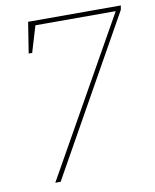

<svg xmlns="http://www.w3.org/2000/svg" viewBox="-79 -753 656 814"><g transform="rotate(-10 248.5 -346.0)"><path d="M494 -674 116 0H93L475 -678L480 -672H119L128 -679L92 -559H77L98 -692H497Z"/></g></svg>

Font: Bitter Thin
Style: Italic
Weight: 100
Italic angle: -9°
Designer: Sol Matas, and Bitter project Authors
Foundry: Sol Matas
Version: Version 2.002